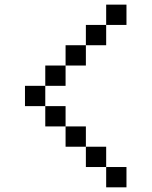

<svg xmlns="http://www.w3.org/2000/svg" viewBox="-20 -801 648 821"><path d="M347.2 -173.6H260.4V-260.4H347.2ZM347.2 -173.6H434V-86.8H347.2ZM260.4 -260.4H173.6V-347.2H260.4ZM173.6 -347.2H86.8V-434H173.6ZM173.6 -434V-520.8H260.4V-434ZM260.4 -520.8V-607.6H347.2V-520.8ZM347.2 -607.6V-694.4H434V-607.6ZM434 -86.8H520.8V0H434ZM434 -781.2H520.8V-694.4H434Z"/></svg>

Font: 8-bit Operator+
Style: Regular
Weight: 400
Designer: GrandChaos9000
Foundry: Grand Chaos Productions
Version: Version 1.2.0 - April 24, 2014